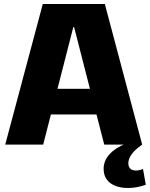

<svg xmlns="http://www.w3.org/2000/svg" viewBox="-20 -720 746 956"><path d="M193 -700H502L688 0H499L349 -585H345L195 0H6ZM197 -278H497V-150H197ZM619 216Q561 216 528.5 191Q496 166 496 120Q496 81 525 48.5Q554 16 607 -5L688 0Q652 25 635.5 48Q619 71 619 93Q619 110 628.5 119.5Q638 129 656 129Q676 129 692 121L706 200Q689 206 666.5 211Q644 216 619 216Z"/></svg>

Font: Pathway Extreme SemiCondensed ExtraBold
Style: Regular
Weight: 800
Width: 4
Version: Version 1.001;gftools[0.9.26]